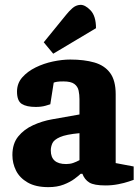

<svg xmlns="http://www.w3.org/2000/svg" viewBox="-20 -756 574 790"><path d="M179 14Q127 14 94 -5Q61 -24 46 -54Q31 -84 31 -118Q31 -165 55 -194.5Q79 -224 116.5 -241Q154 -258 194 -265L307 -285V-348Q307 -366 303.5 -383Q300 -400 286 -410.5Q272 -421 241 -421Q223 -421 214.5 -419.5Q206 -418 201 -416L187 -327Q185 -326 167.5 -321Q150 -316 127 -316Q89 -316 69.5 -328.5Q50 -341 50 -379Q50 -413 71.5 -437.5Q93 -462 126.5 -478.5Q160 -495 198 -503Q236 -511 269 -511Q326 -511 368 -499Q410 -487 433 -456Q456 -425 456 -368V-85L530 -71V-16Q527 -15 509.5 -9Q492 -3 466.5 2Q441 7 414 7Q367 7 347.5 -5Q328 -17 319 -41H312Q305 -34 287 -20.5Q269 -7 242 3.5Q215 14 179 14ZM252 -81Q268 -81 281 -85.5Q294 -90 307 -97V-208Q252 -203 227 -192Q202 -181 195.5 -166.5Q189 -152 189 -137Q189 -81 252 -81ZM199 -535 160 -582 252 -695Q263 -709 277.5 -722Q292 -735 310 -736Q330 -737 352.5 -713.5Q375 -690 375 -640Z"/></svg>

Font: Faustina Light ExtraBold
Style: Regular
Weight: 800
Version: Version 1.200